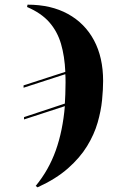

<svg xmlns="http://www.w3.org/2000/svg" viewBox="-20 -563 509 823"><path d="M133 234Q189 166 219 82Q249 -2 258 -108L83 -51V-61L258 -119Q259 -134 260 -159.5Q261 -185 261 -209.5Q261 -234 260 -245L81 -187V-197L260 -255Q257 -322 241.5 -375Q226 -428 191.5 -467.5Q157 -507 96 -533L98 -543Q199 -543 271.5 -503Q344 -463 383 -390Q422 -317 422 -216Q422 -180 417.5 -134Q413 -88 398.5 -37.5Q384 13 353.5 63Q323 113 271.5 158.5Q220 204 141 240Z"/></svg>

Font: Noto Serif Display ExtraCondensed Black
Style: Italic
Weight: 900
Width: 2
Italic angle: -12°
Designer: Monotype Design Team
Foundry: Monotype Imaging Inc.
Version: Version 2.009